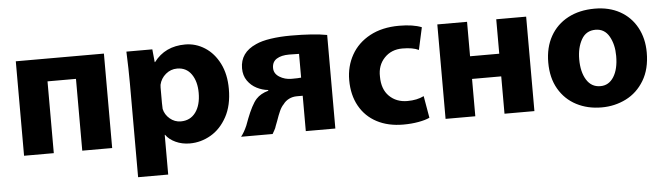

<svg xmlns="http://www.w3.org/2000/svg" viewBox="-46 -679 3650 1055"><g transform="rotate(-5 1779.5 -152.0)"><path d="M385 28V-368H228V28H64V-493H550V28Z M674 -493H817L824 -422H826Q888 -504 999 -504Q1057 -504 1107 -472Q1157 -440 1187 -380.5Q1217 -321 1217 -240Q1217 -149 1182.5 -86Q1148 -23 1093.5 8.5Q1039 40 978 40Q935 40 899.5 23.5Q864 7 846 -19H844V200H678V-318Q678 -395 674 -493ZM845 -162Q852 -130 878.5 -107.5Q905 -85 939 -85Q991 -85 1020.5 -125Q1050 -165 1050 -233Q1050 -296 1022 -336Q994 -376 943 -376Q908 -376 880.5 -353Q853 -330 845 -295Q844 -289 844 -280Q844 -271 844 -266V-195Z M1618 -167H1586Q1562 -167 1542 -157Q1522 -147 1510 -130Q1497 -117 1487 -95Q1477 -73 1466 -41Q1464 -37 1456 -15Q1453 -3 1445.5 9.5Q1438 22 1435 28H1261Q1279 6 1295 -31Q1297 -37 1309.5 -69.5Q1322 -102 1336.5 -130Q1351 -158 1365 -173Q1389 -199 1432 -211V-215Q1400 -218 1369.5 -233.5Q1339 -249 1319 -277.5Q1299 -306 1299 -346Q1299 -433 1388 -472Q1420 -487 1471 -494.5Q1522 -502 1581 -502Q1708 -502 1781 -488V28H1618ZM1563 -399Q1520 -399 1494.5 -383Q1469 -367 1469 -333Q1469 -302 1498.5 -283.5Q1528 -265 1565 -265Q1605 -265 1618 -267V-398Q1603 -399 1563 -399Z M2155 39Q2072 39 2010 6.5Q1948 -26 1914 -87Q1880 -148 1880 -230Q1880 -306 1915 -368.5Q1950 -431 2017.5 -467.5Q2085 -504 2179 -504Q2256 -504 2303 -485L2276 -362Q2244 -378 2186 -378Q2125 -378 2086.5 -337.5Q2048 -297 2050 -235Q2050 -165 2089 -126.5Q2128 -88 2189 -88Q2242 -88 2280 -107L2301 14Q2278 25 2239 32Q2200 39 2155 39Z M2714 -303V-493H2879V28H2714V-178H2553V28H2389V-493H2553V-303Z M2978 -231Q2978 -314 3012.5 -375.5Q3047 -437 3110 -470.5Q3173 -504 3258 -504Q3337 -504 3396.5 -471Q3456 -438 3489 -377.5Q3522 -317 3522 -239Q3522 -148 3484 -85Q3446 -22 3384 9Q3322 40 3250 40H3249Q3172 40 3110.5 8Q3049 -24 3013.5 -85Q2978 -146 2978 -231ZM3353 -235Q3353 -298 3327.5 -343Q3302 -388 3252 -388Q3200 -388 3174.5 -343Q3149 -298 3149 -234Q3149 -164 3176 -120.5Q3203 -77 3252 -77H3253Q3299 -77 3326 -119.5Q3353 -162 3353 -235Z"/></g></svg>

Font: Gmarket Sans TTF Bold
Style: Regular
Weight: 700
Designer: Creative Director : Sungho Lee; Art Director : Kiwoong Choi; Project Manager : Sori Yang, Jongwook Yoon; Font Designer :
Foundry: Sandoll Inc.
Version: Version 1.000;hotconv 1.0.109;makeotfexe 2.5.65596